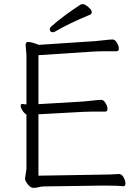

<svg xmlns="http://www.w3.org/2000/svg" viewBox="-20 -901 678 929"><path d="M416 -830Q314 -788 246 -748Q240 -745 236 -745Q221 -745 221 -760Q221 -766 227 -772Q283 -822 370 -879Q374 -881 382 -881Q390 -881 407 -867Q424 -853 424 -843Q424 -833 416 -830ZM116 -698Q132 -698 168 -684L440 -702Q463 -704 488.5 -707Q514 -710 525 -710Q536 -710 545.5 -694.5Q555 -679 555 -666Q555 -653 544 -653Q544 -653 482 -653Q455 -653 441 -652L166 -634V-397L385 -410Q408 -412 433.5 -415Q459 -418 470 -418Q481 -418 490.5 -402.5Q500 -387 500 -374Q500 -361 489 -361H426Q400 -361 386 -360L166 -348V-51L472 -56Q510 -56 555 -59H556Q569 -59 578 -43Q587 -27 587 -13.5Q587 0 577 0H576Q552 -3 489 -3H473L195 1Q179 1 167.5 4.5Q156 8 142 8Q128 8 114.5 -9Q101 -26 101 -37L108 -84V-347Q97 -353 88.5 -366.5Q80 -380 80 -389Q80 -398 87 -398H89Q99 -396 108 -396V-634L104 -684Q104 -698 116 -698Z"/></svg>

Font: LXGW WenKai Light
Style: Regular
Weight: 300
Designer: LXGW / Fontworks Inc.
Foundry: LXGW / Fontworks Inc.
Version: Version 1.501; October 10, 2024